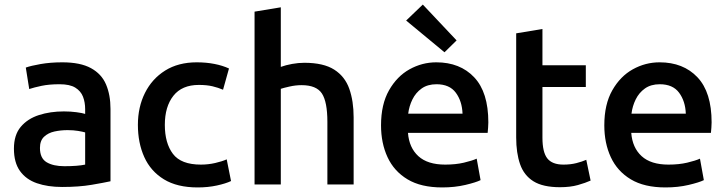

<svg xmlns="http://www.w3.org/2000/svg" viewBox="-20 -808 3187 841"><path d="M252 11Q189 11 141.5 -5.5Q94 -22 67.5 -59Q41 -96 41 -157Q41 -217 71 -252.5Q101 -288 150.5 -304Q200 -320 260 -320Q289 -320 315 -316.5Q341 -313 353 -309V-330Q353 -360 343.5 -384.5Q334 -409 310 -424Q286 -439 241 -439Q195 -439 162 -432Q129 -425 108 -418L93 -512Q115 -520 158 -527.5Q201 -535 253 -535Q332 -535 378.5 -509.5Q425 -484 444.5 -438Q464 -392 464 -331V-14Q437 -8 381.5 1.5Q326 11 252 11ZM262 -80Q320 -80 353 -87V-228Q343 -231 322.5 -234.5Q302 -238 276 -238Q246 -238 218.5 -232Q191 -226 173 -209Q155 -192 155 -160Q155 -115 184 -97.5Q213 -80 262 -80Z M846 13Q756 13 698 -22.5Q640 -58 612 -120Q584 -182 584 -261Q584 -339 615 -401Q646 -463 703.5 -499Q761 -535 842 -535Q883 -535 919 -528Q955 -521 983 -508L957 -415Q936 -424 911 -430Q886 -436 851 -436Q777 -436 739.5 -388.5Q702 -341 702 -261Q702 -181 737.5 -134Q773 -87 860 -87Q892 -87 922.5 -94Q953 -101 973 -110L992 -15Q969 -4 930 4.5Q891 13 846 13Z M1095 0V-757L1210 -776V-515Q1232 -523 1259.5 -528Q1287 -533 1313 -533Q1397 -533 1444 -503Q1491 -473 1510 -419Q1529 -365 1529 -294V0H1414V-274Q1414 -362 1390 -398.5Q1366 -435 1301 -435Q1275 -435 1248.5 -429Q1222 -423 1210 -419V0Z M1917 13Q1824 13 1765 -22.5Q1706 -58 1677.5 -119.5Q1649 -181 1649 -259Q1649 -351 1684 -412.5Q1719 -474 1774 -504.5Q1829 -535 1891 -535Q1995 -535 2057 -469.5Q2119 -404 2119 -272Q2119 -262 2118 -249Q2117 -236 2116 -226H1767Q1772 -161 1812.5 -124Q1853 -87 1930 -87Q1976 -87 2012 -95.5Q2048 -104 2068 -113L2085 -19Q2065 -9 2018.5 2Q1972 13 1917 13ZM1768 -310H2006Q2004 -365 1976.5 -402Q1949 -439 1892 -439Q1853 -439 1827 -420.5Q1801 -402 1786.5 -372.5Q1772 -343 1768 -310ZM1927 -579 1759 -718 1832 -788 1980 -631Z M2433 12Q2358 12 2316.5 -14Q2275 -40 2258 -89Q2241 -138 2241 -206V-662L2356 -681V-522H2546V-427H2356V-205Q2356 -141 2377.5 -114Q2399 -87 2448 -87Q2479 -87 2504.5 -93.5Q2530 -100 2548 -108L2567 -17Q2545 -7 2511.5 2.5Q2478 12 2433 12Z M2895 13Q2802 13 2743 -22.5Q2684 -58 2655.5 -119.5Q2627 -181 2627 -259Q2627 -351 2662 -412.5Q2697 -474 2752 -504.5Q2807 -535 2869 -535Q2973 -535 3035 -469.5Q3097 -404 3097 -272Q3097 -262 3096 -249Q3095 -236 3094 -226H2745Q2750 -161 2790.5 -124Q2831 -87 2908 -87Q2954 -87 2990 -95.5Q3026 -104 3046 -113L3063 -19Q3043 -9 2996.5 2Q2950 13 2895 13ZM2746 -310H2984Q2982 -365 2954.5 -402Q2927 -439 2870 -439Q2831 -439 2805 -420.5Q2779 -402 2764.5 -372.5Q2750 -343 2746 -310Z"/></svg>

Font: Ubuntu Sans SemiBold
Style: Regular
Weight: 600
Designer: Dalton Maag Ltd
Foundry: Dalton Maag Ltd
Version: Version 1.006; ttfautohint (v1.8.4.7-5d5b)